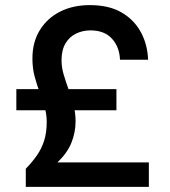

<svg xmlns="http://www.w3.org/2000/svg" viewBox="-20 -732 664 752"><path d="M81 0V-71Q107 -98 125 -124Q143 -150 153 -181.5Q163 -213 163 -254Q163 -285 154.5 -313.5Q146 -342 135 -371.5Q124 -401 115.5 -433Q107 -465 107 -503Q107 -567 136 -614Q165 -661 215.5 -686.5Q266 -712 332 -712Q407 -712 456.5 -683Q506 -654 532 -605.5Q558 -557 560 -498H450Q448 -548 418.5 -580.5Q389 -613 334 -613Q304 -613 278 -600.5Q252 -588 236.5 -562Q221 -536 221 -496Q221 -468 229.5 -439.5Q238 -411 249 -381Q260 -351 268 -320Q276 -289 276 -257Q276 -213 259.5 -172.5Q243 -132 205 -96H563V0ZM44 -300V-383H436V-300Z"/></svg>

Font: DM Sans 11pt SemiBold
Style: Regular
Weight: 600
Version: Version 4.004;gftools[0.9.30]